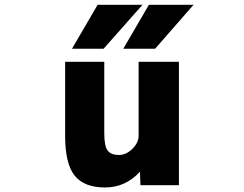

<svg xmlns="http://www.w3.org/2000/svg" viewBox="-20 -788 1040 819"><path d="M257.8 -524.4H424.8V-219.7Q424.8 -165 439 -146Q453.1 -127 487.3 -127Q518.6 -127 544.9 -153.3Q571.3 -179.7 571.3 -209V-524.4H743.2V2H579.1L577.1 -55.7Q515.6 11.7 427.7 11.7Q338.9 11.7 298.3 -39.1Q257.8 -89.8 257.8 -209ZM396.5 -767.6H587.9L421.9 -580.1H287.1ZM615.2 -767.6H805.7L641.6 -580.1H505.9Z"/></svg>

Font: Gen Shin Gothic Monospace Heavy
Style: Bold
Weight: 800
Designer: [Source Han Sans]
Ryoko NISHIZUKA  (kana & ideographs); Paul D. Hunt (Latin, Greek & Cyrillic); Wenlong ZHANG  (bopomofo
Version: Version 1.002.20150607